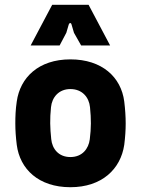

<svg xmlns="http://www.w3.org/2000/svg" viewBox="-20 -770 589 802"><path d="M274 12C406 12 484 -64 499 -165C503 -197 505 -226 505 -254C505 -283 503 -313 499 -346C486 -448 406 -522 274 -522C141 -522 64 -446 50 -346C45 -313 44 -283 44 -254C44 -226 46 -197 50 -165C63 -64 141 12 274 12ZM274 -114C225 -114 198 -148 194 -189C189 -236 188 -273 193 -322C197 -363 225 -398 274 -398C324 -398 352 -363 356 -322C361 -272 361 -236 355 -188C350 -149 324 -114 274 -114ZM108 -580H229L257 -633L267 -667C270 -676 277 -676 279 -667L289 -633L319 -580H440L350 -750H198Z"/></svg>

Font: Finlandica
Style: Bold
Weight: 700
Designer: Niklas Ekholm, Juho Hiilivirta, Jaakko Suomalainen
Foundry: Helsinki Type Studio
Version: Version 2.000;Glyphs 3.2 (3202)